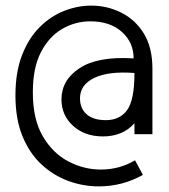

<svg xmlns="http://www.w3.org/2000/svg" viewBox="-20 -653 603 684"><path d="M332 11Q276 11 223 -8.5Q170 -28 127.5 -67.5Q85 -107 60 -168Q35 -229 35 -313Q35 -396 58.5 -456.5Q82 -517 121 -556Q160 -595 208 -614Q256 -633 305 -633Q362 -633 412 -608Q462 -583 492.5 -533.5Q523 -484 523 -408V-175H459V-214Q438 -190 409.5 -178.5Q381 -167 347 -167Q282 -167 240.5 -204.5Q199 -242 199 -299Q199 -368 264 -410.5Q329 -453 456 -445Q456 -502 414 -539.5Q372 -577 302 -577Q248 -577 201.5 -550Q155 -523 126 -467.5Q97 -412 97 -324Q97 -228 132.5 -167.5Q168 -107 223.5 -78Q279 -49 339 -49Q406 -49 461 -82L489 -30Q416 11 332 11ZM357 -225Q407 -225 433 -261Q459 -297 459 -393Q367 -400 316 -375.5Q265 -351 265 -303Q265 -267 288.5 -246Q312 -225 357 -225Z"/></svg>

Font: Inconsolata SemiExpanded
Style: Regular
Weight: 400
Width: 6
Monospace: yes
Designer: Raph Levien, Cyreal, Brenton Simpson
Foundry: Raph Levien, Cyreal, Google
Version: Version 3.100; ttfautohint (v1.8.4.7-5d5b)